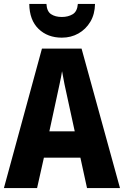

<svg xmlns="http://www.w3.org/2000/svg" viewBox="-20 -964 635 984"><path d="M426 0 392 -156H205L170 0H0L195 -715H398L595 0ZM326 -461Q318 -496 310.5 -532.5Q303 -569 298 -599Q294 -572 285 -531.5Q276 -491 270 -462L233 -291H363ZM467 -944Q466 -891 443 -852.5Q420 -814 382 -792.5Q344 -771 297 -771Q224 -771 177.5 -816Q131 -861 130 -944H218Q220 -906 241.5 -891.5Q263 -877 297 -877Q329 -877 352.5 -891Q376 -905 379 -944Z"/></svg>

Font: Noto Sans Gujarati UI Condensed ExtraBold
Style: Regular
Weight: 800
Width: 3
Designer: Jelle Bosma - Monotype Design Team, Universal Thirst
Foundry: Monotype Imaging Inc.
Version: Version 2.106; ttfautohint (v1.8.4.7-5d5b)